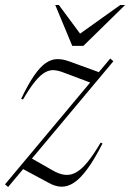

<svg xmlns="http://www.w3.org/2000/svg" viewBox="-36 -738 520 768"><path d="M-16 -0.5 405 -504 417.5 -493 -3.5 10ZM56 -340 48.5 -342.5Q77 -402 101 -436.5Q125 -471 147.2 -486Q169.5 -501 191.8 -501.5Q214 -502 238 -493.5L370 -445.5L335 -404L220.5 -447Q199.5 -455.5 181.5 -457.2Q163.5 -459 145 -449Q126.5 -439 105 -413Q83.5 -387 56 -340ZM159 -6.5 47.5 -66.5 86 -107 172 -58Q199.5 -41.5 223 -38.8Q246.5 -36 269 -48.8Q291.5 -61.5 315.2 -91Q339 -120.5 366.5 -167.5L374 -164Q341.5 -100 313.2 -61.8Q285 -23.5 259.5 -7Q234 9.5 209.2 8.8Q184.5 8 159 -6.5ZM464.5 -718 297.5 -554.5H253L185 -718H199.5L293.5 -591H267L445 -718Z"/></svg>

Font: Newsreader 60pt Light
Style: Italic
Weight: 300
Italic angle: -17°
Designer: Hugues Gentile
Foundry: Production Type
Version: Version 1.003